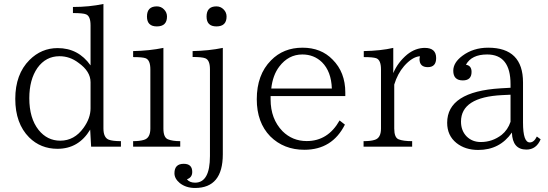

<svg xmlns="http://www.w3.org/2000/svg" viewBox="-20 -750 2765 969"><path d="M590.3 -9.8H439.9L435.1 -95.7Q377 1 270 1Q185.1 1 127 -56.6Q57.1 -127 57.1 -251Q57.1 -375.5 128.9 -447.3Q189 -507.3 271 -507.3Q375.5 -507.3 437 -419.9V-622.1Q437 -668.9 414.1 -677.7Q398.9 -684.1 348.1 -684.1V-714.8Q430.2 -714.8 502 -730V-102.1Q502 -55.2 529.3 -44.9Q548.8 -37.6 590.3 -37.6ZM437 -203.1V-335Q437 -390.1 376 -433.1Q332.5 -466.3 280.3 -466.3Q211.4 -466.3 168.9 -407.2Q127.9 -348.1 127.9 -254.4Q127.9 -153.3 174.8 -94.2Q218.3 -40 284.2 -40Q355.5 -40 401.9 -105Q437 -153.8 437 -203.1Z M771.5 -717.8Q793 -717.8 807.6 -702.6Q822.8 -687.5 822.8 -666.5Q822.8 -616.7 771.5 -616.7Q721.7 -616.7 721.7 -666.5Q721.7 -717.8 771.5 -717.8ZM889.6 -9.8H651.9V-37.6Q684.6 -37.6 705.6 -43.9Q738.8 -52.7 738.8 -101.1V-399.9Q738.8 -447.3 714.8 -456.1Q699.7 -461.9 651.9 -461.9V-492.2Q733.4 -493.7 804.7 -508.3V-101.1Q804.7 -56.2 827.6 -46.9Q850.1 -37.6 889.6 -37.6Z M1072.3 -717.8Q1093.3 -717.8 1108.4 -702.6Q1123.5 -687.5 1123.5 -666.5Q1123.5 -616.7 1072.3 -616.7Q1022.5 -616.7 1022.5 -666.5Q1022.5 -717.8 1072.3 -717.8ZM1104.5 -508.3V28.8Q1104.5 198.7 964.4 198.7Q918.5 198.7 887.2 173.8Q860.4 151.4 860.4 124.5Q860.4 76.7 907.2 76.7Q950.2 76.7 950.2 117.7Q950.2 146 923.3 154.8Q937 171.9 964.4 171.9Q1039.6 171.9 1039.6 37.6V-400.4Q1039.6 -447.3 1015.6 -456.1Q999 -462.4 952.1 -462.4V-492.2Q1033.7 -493.7 1104.5 -508.3Z M1722.7 -265.1H1345.7V-248Q1345.7 -149.9 1405.8 -87.9Q1456.1 -38.1 1527.8 -38.1Q1635.3 -38.1 1693.8 -142.1L1720.7 -121.1Q1656.7 5.9 1516.1 5.9Q1412.1 5.9 1343.8 -62Q1275.9 -131.8 1275.9 -249Q1275.9 -373 1347.7 -445.3Q1410.2 -509.3 1506.8 -509.3Q1600.6 -509.3 1658.7 -449.2Q1722.7 -385.3 1722.7 -283.2ZM1654.8 -303.2Q1651.9 -389.2 1605 -436Q1564.5 -475.1 1505.9 -475.1Q1436 -475.1 1389.6 -414.1Q1356.4 -370.6 1349.1 -303.2Z M1964.8 -380.9Q1987.3 -435.1 2035.2 -475.1Q2077.1 -508.3 2124 -508.3Q2181.2 -508.3 2181.2 -457Q2181.2 -411.1 2139.2 -411.1Q2097.2 -411.1 2097.2 -452.1Q2097.2 -455.6 2099.1 -466.3Q2060.1 -462.9 2019 -416Q1986.3 -377.9 1969.7 -323.2V-101.1Q1969.7 -55.7 1991.7 -46.9Q2014.6 -37.6 2060.1 -37.6V-9.8H1814.9V-37.6Q1850.6 -37.6 1870.1 -43.9Q1902.8 -52.7 1902.8 -101.1V-399.9Q1902.8 -447.3 1878.9 -456.1Q1862.3 -461.9 1815.9 -461.9V-492.2Q1901.4 -493.7 1964.8 -508.3Z M2708.5 -46.9Q2686.5 4.9 2636.7 4.9Q2566.4 4.9 2563.5 -81.1Q2502.4 6.8 2393.6 6.8Q2327.6 6.8 2283.7 -28.3Q2236.8 -65.9 2236.8 -130.4Q2236.8 -287.6 2505.9 -304.2L2556.6 -307.1V-325.2Q2556.6 -475.1 2438.5 -475.1Q2359.9 -475.1 2331.5 -423.3Q2359.9 -418.9 2359.9 -387.2Q2359.9 -344.2 2315.9 -344.2Q2267.6 -344.2 2267.6 -393.1Q2267.6 -434.1 2313.5 -468.3Q2368.2 -509.3 2443.8 -509.3Q2619.6 -509.3 2619.6 -334V-130.9Q2619.6 -31.2 2653.8 -31.2Q2674.8 -31.2 2689.5 -61ZM2556.6 -135.3V-272L2514.6 -270Q2306.6 -259.8 2306.6 -136.2Q2306.6 -90.3 2335.4 -61Q2363.8 -33.2 2406.7 -33.2Q2464.8 -33.2 2511.7 -69.3Q2543 -94.7 2556.6 -135.3Z"/></svg>

Font: I.Ming
Style: Regular
Weight: 400
Designer: Ichiten Fonts Project
Version: Version 6.11; Dec 27, 2019